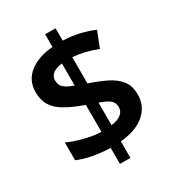

<svg xmlns="http://www.w3.org/2000/svg" viewBox="-193 -875 959 1048"><g transform="rotate(-30 286.0 -350.5)"><path d="M253 -43Q192 -45 140.5 -55Q89 -65 51 -82V-194Q89 -176 145 -161Q201 -146 253 -144V-314Q180 -340 135.5 -366.5Q91 -393 70.5 -427.5Q50 -462 50 -510Q50 -585 106 -628.5Q162 -672 253 -679V-759H319V-681Q374 -679 421 -668Q468 -657 511 -639L472 -540Q435 -555 395.5 -564.5Q356 -574 319 -577V-411Q377 -392 424.5 -369Q472 -346 499.5 -311.5Q527 -277 527 -222Q527 -150 474 -103Q421 -56 319 -46V58H253ZM319 -148Q362 -154 382.5 -171Q403 -188 403 -215Q403 -242 383.5 -258.5Q364 -275 319 -290ZM253 -575Q214 -571 194 -555Q174 -539 174 -513Q174 -485 192 -468Q210 -451 253 -436Z"/></g></svg>

Font: Noto Sans Tangsa SemiBold
Style: Regular
Weight: 600
Version: Version 1.504